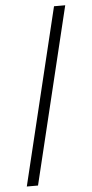

<svg xmlns="http://www.w3.org/2000/svg" viewBox="-56 -726 417 870"><g transform="rotate(-5 152.5 -291.5)"><path d="M30 110 224 -693H275L81 110Z"/></g></svg>

Font: Ancizar Sans Thin
Style: Regular
Weight: 100
Designer: Cesar Puertas, Viviana Monsalve, Julian Moncada, Julian Prieto, Jose Castro, Mariel Hernandez, Felipe Aragon, Sara Alarc
Version: Version 8.100